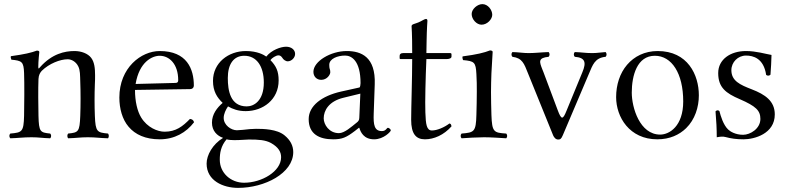

<svg xmlns="http://www.w3.org/2000/svg" viewBox="-20 -667 3825 933"><path d="M175 -341C175 -341 175 -340 174 -340C171 -336 166 -329 166 -341C166 -370 171 -414 171 -414C171 -419 167 -421 159 -421C132 -411 99 -403 33 -394C31 -388 33 -384 35 -378C35 -378 35 -377 35 -377C86 -372 95 -368 97 -312C99 -261 98 -153 97 -104C95 -26 87 -23 30 -18C24 -12 24 -1 30 5C69 4 92 0 133 0C170 0 184 4 224 5C230 -1 230 -12 224 -18C175 -23 169 -26 167 -104C166 -151 165 -236 167 -283C168 -303 175 -314 183 -323C219 -358 272 -379 309 -379C328 -379 349 -367 360 -345C370 -326 369 -300 370 -271C372 -221 372 -154 370 -104C367 -26 361 -23 311 -18C306 -12 306 -1 311 5C351 4 369 0 407 0C446 0 464 4 505 5C510 -1 510 -12 505 -18C452 -23 444 -26 441 -104C439 -154 439 -208 441 -258C442 -273 442 -288 442 -301C442 -335 439 -365 423 -386C407 -407 375 -419 342 -419C295 -419 233 -406 175 -341Z M903 -89C868 -53 835 -27 780 -27C746 -27 696 -47 666 -96C647 -127 636 -175 636 -230L904 -234C915 -234 922 -241 922 -251C922 -331 889 -419 756 -419C666 -419 560 -338 560 -193C560 -140 574 -87 605 -51C637 -13 687 10 756 10C828 10 885 -23 923 -73C920 -83 914 -88 903 -89ZM639 -259C657 -367 720 -396 756 -396C802 -396 846 -357 846 -277C846 -268 842 -264 832 -264Z M1378 -369C1396 -369 1414 -386 1414 -405C1414 -425 1396 -440 1370 -440C1345 -440 1299 -424 1274 -392C1263 -400 1231 -419 1175 -419C1090 -419 1015 -362 1015 -274C1015 -223 1035 -193 1062 -167C1035 -144 1010 -112 1010 -71C1010 -31 1035 -7 1064 3C1013 34 984 87 984 128C984 211 1064 246 1137 246C1266 246 1405 175 1405 72C1405 41 1391 14 1363 -9C1326 -40 1259 -41 1224 -41C1207 -41 1183 -39 1160 -36C1146 -35 1136 -34 1131 -34C1103 -34 1067 -59 1067 -94C1067 -113 1077 -134 1088 -150C1111 -137 1137 -127 1174 -127C1258 -127 1334 -183 1334 -276C1334 -321 1322 -346 1294 -375C1301 -385 1321 -398 1333 -398C1340 -398 1346 -395 1352 -386C1356 -378 1368 -369 1378 -369ZM1081 10C1091 13 1107 14 1119 14C1149 14 1176 11 1189 11C1237 11 1269 13 1297 28C1334 49 1346 72 1346 97C1346 166 1252 221 1166 221C1102 221 1048 174 1048 109C1048 77 1053 43 1081 10ZM1262 -266C1262 -177 1214 -150 1179 -150C1099 -150 1087 -227 1087 -288C1087 -355 1115 -396 1167 -396C1227 -396 1262 -345 1262 -266Z M1726 -46C1732 -26 1747 10 1798 10C1845 10 1879 -28 1879 -33C1879 -40 1869 -46 1865 -46C1859 -46 1856 -30 1836 -30C1799 -30 1794 -60 1796 -115L1801 -257C1806 -391 1735 -419 1665 -419C1587 -419 1503 -369 1503 -318C1503 -295 1519 -279 1541 -279C1569 -279 1585 -304 1585 -316C1585 -323 1584 -329 1582 -333C1581 -336 1580 -342 1580 -352C1580 -382 1621 -397 1657 -397C1689 -397 1732 -371 1732 -263C1732 -256 1730 -243 1727 -242L1637 -222C1544 -201 1480 -153 1480 -88C1480 -15 1532 10 1599 10C1643 10 1663 1 1705 -31L1724 -46ZM1731 -212 1726 -95C1726 -83 1721 -77 1713 -71C1688 -51 1654 -20 1627 -20C1579 -20 1553 -62 1553 -92C1553 -130 1578 -175 1649 -192Z M1939 -409C1926 -409 1922 -403 1922 -395V-386C1922 -381 1923 -380 1927 -380H1983C1983 -285 1978 -145 1978 -85C1978 -17 2001 10 2045 10C2089 10 2137 -11 2174 -53C2172 -63 2171 -65 2164 -67C2139 -48 2104 -33 2079 -33C2053 -33 2049 -62 2047 -121C2045 -171 2048 -291 2052 -380H2151C2161 -380 2174 -383 2174 -392V-403C2174 -407 2172 -409 2167 -409H2052L2053 -466C2054 -528 2057 -566 2057 -566C2057 -572 2054 -575 2050 -575C2043 -575 2028 -564 2013 -558C1997 -551 1980 -550 1980 -540C1980 -529 1983 -515 1983 -409Z M2368 -109C2367 -139 2366 -190 2366 -220C2366 -250 2367 -281 2368 -311C2371 -361 2374 -415 2374 -415C2374 -419 2369 -422 2361 -422C2333 -411 2297 -402 2228 -393C2226 -387 2228 -381 2230 -375C2285 -370 2292 -365 2295 -307C2297 -277 2297 -251 2297 -221C2297 -191 2296 -139 2295 -109C2293 -26 2284 -23 2223 -18C2217 -12 2217 -1 2223 5C2249 3 2302 0 2332 0C2363 0 2410 3 2440 5C2446 -1 2446 -12 2440 -18C2379 -22 2371 -25 2368 -109ZM2272 -599C2272 -573 2296 -547 2320 -547C2348 -547 2372 -574 2372 -595C2372 -619 2351 -647 2324 -647C2300 -647 2272 -623 2272 -599Z M2773 -391C2824 -387 2830 -364 2810 -316L2733 -129C2715 -84 2708 -84 2690 -132L2621 -316C2619 -321 2617 -326 2615 -331C2601 -367 2594 -386 2646 -391C2652 -397 2652 -408 2646 -414C2611 -413 2580 -409 2549 -409C2522 -409 2505 -413 2470 -414C2464 -408 2464 -397 2470 -391C2518 -385 2527 -358 2546 -310L2668 -9C2672 0 2680 11 2692 11C2702 11 2707 9 2715 -10L2842 -309C2860 -351 2870 -386 2923 -391C2929 -397 2929 -408 2923 -414C2902 -413 2883 -409 2858 -409C2823 -409 2808 -413 2773 -414C2767 -408 2767 -397 2773 -391Z M2974 -195C2974 -98 3039 10 3174 10C3235 10 3281 -12 3314 -44C3357 -86 3376 -146 3376 -204C3376 -303 3322 -419 3176 -419C3113 -419 3062 -393 3027 -352C2992 -311 2974 -255 2974 -195ZM3162 -396C3244 -396 3300 -311 3300 -174C3300 -54 3233 -13 3188 -13C3089 -13 3050 -144 3050 -217C3050 -300 3076 -396 3162 -396Z M3457 -126C3461 -79 3463 -40 3463 0C3473 -2 3482 -3 3487 -3C3494 -3 3499 -3 3506 -1C3532 6 3558 10 3593 10C3646 10 3745 -17 3745 -111C3745 -176 3698 -208 3633 -233C3576 -255 3534 -274 3534 -326C3534 -365 3566 -397 3605 -397C3640 -397 3691 -384 3703 -303C3709 -298 3718 -298 3724 -304C3727 -338 3728 -369 3729 -400C3699 -405 3655 -419 3605 -419C3529 -419 3470 -378 3470 -312C3470 -242 3507 -214 3575 -185C3653 -151 3675 -130 3675 -89C3675 -42 3626 -12 3591 -12C3554 -12 3528 -28 3518 -38C3495 -60 3482 -103 3476 -127C3470 -133 3463 -132 3457 -126Z"/></svg>

Font: Libertinus Serif Display
Style: Regular
Weight: 400
Designer: Philipp H. Poll, Khaled Hosny
Foundry: Caleb Maclennan
Version: Version 7.050;RELEASE